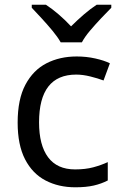

<svg xmlns="http://www.w3.org/2000/svg" viewBox="-20 -786 520 816"><path d="M300 10Q229 10 173.5 -19Q118 -48 86.5 -109Q55 -170 55 -265Q55 -364 88 -426Q121 -488 177.5 -517Q234 -546 306 -546Q347 -546 385 -537.5Q423 -529 447 -517L420 -444Q396 -453 364 -461Q332 -469 304 -469Q146 -469 146 -266Q146 -169 184.5 -117.5Q223 -66 299 -66Q343 -66 376.5 -75Q410 -84 438 -97V-19Q411 -5 378.5 2.5Q346 10 300 10ZM238 -606Q225 -629 203 -655.5Q181 -682 157 -708Q133 -734 115 -753V-766H175Q201 -749 229 -725Q257 -701 282 -674Q309 -701 337 -725Q365 -749 391 -766H453V-753Q434 -734 409.5 -708Q385 -682 362.5 -655.5Q340 -629 328 -606Z"/></svg>

Font: Noto Sans Lepcha
Style: Regular
Weight: 400
Designer: Monotype Design Team
Foundry: Monotype Imaging Inc.
Version: Version 2.006; ttfautohint (v1.8.4.7-5d5b)